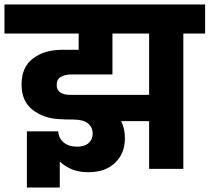

<svg xmlns="http://www.w3.org/2000/svg" viewBox="-37 -760 943 864"><path d="M886 -609H788V0H634V-215H508Q525 -183 525 -137Q525 -70 481 -27.5Q437 15 360 15Q283 15 232 -33V84H84V-169H225Q227 -138 249.5 -119Q272 -100 310 -100Q344 -100 362 -116.5Q380 -133 380 -158Q380 -188 358.5 -205Q337 -222 293 -222Q253 -222 230 -224Q160 -227 110 -265.5Q60 -304 60 -380Q60 -458 111.5 -497Q163 -536 244 -536H317V-609H-17V-740H886ZM634 -333V-609H469V-425H284Q256 -425 237 -414Q218 -403 218 -378Q218 -355 234.5 -344Q251 -333 279 -333H323Z"/></svg>

Font: MSTAGE
Style: Bold
Weight: 700
Designer: Ninad Kale (Devanagari), Jonny Pinhorn (Latin)
Foundry: Indian Type Foundry
Version: 4.004